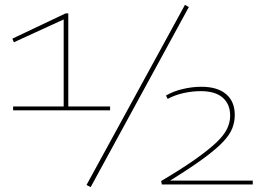

<svg xmlns="http://www.w3.org/2000/svg" viewBox="-20 -759 1133 790"><path d="M34 -305V-321H242V-679L37 -585L31 -600L250 -704H261V-321H433V-305ZM353 11 336 2 741 -739 757 -730ZM646 0 643 -14Q729 -65 784 -104Q839 -143 870.5 -173Q902 -203 914.5 -229.5Q927 -256 927 -283Q927 -331 896 -357.5Q865 -384 806 -384Q771 -384 735 -376Q699 -368 670 -352L663 -366Q694 -384 733 -393Q772 -402 808 -402Q875 -402 910.5 -371.5Q946 -341 946 -286Q946 -257 935.5 -230.5Q925 -204 897 -174.5Q869 -145 816.5 -106.5Q764 -68 680 -16H1020V0Z"/></svg>

Font: Georama Extended Thin
Style: Regular
Weight: 100
Width: 7
Designer: Jean-Baptiste Levee
Foundry: Production Type
Version: Version 1.000